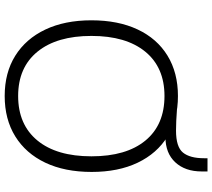

<svg xmlns="http://www.w3.org/2000/svg" viewBox="-62 -814 884 799"><g transform="rotate(90 379.5 -414.0)"><path d="M379 8Q282 8 211.5 -36Q141 -80 102.5 -161Q64 -242 64 -353Q64 -464 102 -545Q140 -626 211 -669.5Q282 -713 379 -713Q477 -713 547.5 -669.5Q618 -626 656.5 -545.5Q695 -465 695 -354Q695 -242 656.5 -161Q618 -80 547 -36Q476 8 379 8ZM379 -48Q498 -48 564 -128Q630 -208 630 -353Q630 -498 564.5 -577.5Q499 -657 379 -657Q260 -657 194.5 -577Q129 -497 129 -353Q129 -209 194.5 -128.5Q260 -48 379 -48ZM486 -661 434 -709Q486 -705 523 -705Q591 -705 614.5 -734Q638 -763 638 -822V-836H693V-812Q693 -743 655 -702Q617 -661 550 -661Z"/></g></svg>

Font: Nunito Sans Light
Style: Regular
Weight: 300
Designer: Vernon Adams
Foundry: Vernon Adams
Version: Version 3.101; ttfautohint (v1.8.4.7-5d5b);gftools[0.9.27]